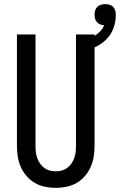

<svg xmlns="http://www.w3.org/2000/svg" viewBox="-20 -902 581 930"><path d="M250 8Q224 8 197.5 2.5Q171 -3 148.5 -16Q126 -29 108.5 -49.5Q91 -70 80.5 -94Q70 -118 66 -144Q62 -170 62 -196V-735H152V-196Q152 -181 153.5 -166.5Q155 -152 160 -137.5Q165 -123 173.5 -110.5Q182 -98 194 -89Q206 -80 220.5 -76Q235 -72 250 -72Q265 -72 279.5 -76Q294 -80 306 -89Q318 -98 326.5 -110.5Q335 -123 340 -137.5Q345 -152 346.5 -166.5Q348 -181 348 -196V-735H438V-196Q438 -170 434 -144Q430 -118 419.5 -94Q409 -70 391.5 -49.5Q374 -29 351.5 -16Q329 -3 302.5 2.5Q276 8 250 8ZM393 -655 378 -705Q394 -709 410 -715Q426 -721 440.5 -730Q455 -739 466.5 -751.5Q478 -764 485 -779Q475 -780 466 -783.5Q457 -787 450 -794.5Q443 -802 440.5 -811.5Q438 -821 438 -831Q438 -841 441 -851.5Q444 -862 451.5 -869Q459 -876 469 -879Q479 -882 490 -882Q500 -882 510.5 -879Q521 -876 528.5 -868Q536 -860 538.5 -849.5Q541 -839 541 -829Q541 -798 530.5 -768Q520 -738 499 -715.5Q478 -693 450.5 -678.5Q423 -664 393 -655Z"/></svg>

Font: Iosevka Term Curly Medium
Style: Regular
Weight: 500
Designer: Belleve Invis
Foundry: Belleve Invis
Version: Version 32.3.0